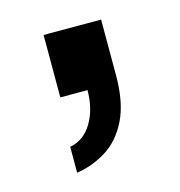

<svg xmlns="http://www.w3.org/2000/svg" viewBox="-60 -194 391 416"><g transform="rotate(-15 136.0 13.5)"><path d="M65 167V109Q97 103 115 72.5Q133 42 133 0H72V-140H201V-15Q201 46 182 84.5Q163 123 131.5 142.5Q100 162 65 167Z"/></g></svg>

Font: Archivo SemiCondensed
Style: Bold
Weight: 680
Width: 4
Designer: Hector Gatti
Foundry: Omnibus-Type
Version: Version 2.001; ttfautohint (v1.8.3)